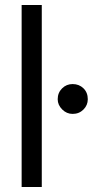

<svg xmlns="http://www.w3.org/2000/svg" viewBox="-20 -752 373 772"><path d="M148 -732H67V0H148ZM212 -353Q212 -330 230 -312Q248 -294 272 -294Q298 -294 315.5 -311.5Q333 -329 333 -353Q333 -380 315.5 -397Q298 -414 272 -414Q247 -414 229.5 -396.5Q212 -379 212 -353Z"/></svg>

Font: Geom Light
Style: Regular
Weight: 300
Version: Version 1.102